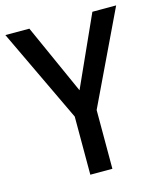

<svg xmlns="http://www.w3.org/2000/svg" viewBox="-108 -794 738 874"><g transform="rotate(-15 261.0 -357.0)"><path d="M261 -384 113 -714H0L209 -274V0H313V-277L522 -714H410Z"/></g></svg>

Font: Noto Sans Arabic SemCond Med
Style: Regular
Weight: 500
Width: 4
Designer: Monotype Design Team, Nadine Chahine, Nizar Qandah and Khaled Hosny
Foundry: Monotype Imaging Inc.
Version: Version 2.012